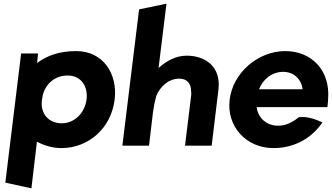

<svg xmlns="http://www.w3.org/2000/svg" viewBox="-20 -783 1809 1045"><path d="M604 -241C621 -380 543 -505 394 -505C300 -505 232 -478 182 -440C183 -453 185 -474 186 -482L187 -492H95L9 211L151 242L181 -12C218 8 264 23 314 23C462 23 585 -85 604 -241ZM208 -237C208 -240 213 -266 213 -266C230 -330 281 -372 348 -372C420 -372 460 -315 451 -241C442 -171 388 -112 316 -112C245 -112 199 -164 208 -237Z M1132 10 1169 -296C1184 -422 1095 -480 997 -480C936 -480 886 -451 843 -413L886 -763L737 -732L646 10H791L813 -175C817 -204 823 -232 830 -259C851 -311 895 -355 957 -355C1000 -355 1021 -324 1020 -286C1020 -280 1022 -274 1021 -268L987 10Z M1377 -200H1762L1763 -210C1764 -222 1766 -235 1766 -247C1777 -401 1675 -505 1533 -505C1385 -505 1248 -388 1230 -241C1212 -95 1320 23 1468 23C1571 23 1665 -21 1728 -107L1735 -117L1725 -121C1703 -131 1652 -152 1606 -145C1565 -111 1526 -97 1487 -99C1426 -102 1383 -145 1377 -200ZM1627 -297H1390C1409 -349 1459 -392 1521 -392C1579 -392 1620 -353 1627 -297Z"/></svg>

Font: Bluebird
Style: SfBdObl
Weight: 700
Designer: Jasper
Foundry: Cannot Into Space Fonts
Version: Version 0.98